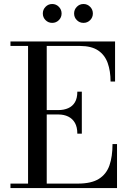

<svg xmlns="http://www.w3.org/2000/svg" viewBox="-20 -962 666 982"><path d="M33.5 0V-23H123.5V-727H33.5V-750H568.5V-545H545.5Q545.5 -598.5 530.8 -639.8Q516 -681 481.8 -704Q447.5 -727 389 -727H219V-23H378.5Q447 -23 485.5 -47Q524 -71 539.8 -116.2Q555.5 -161.5 555.5 -225H578.5V0ZM375.5 -278.5Q375.5 -312 363.2 -333.5Q351 -355 329 -365.8Q307 -376.5 278.5 -376.5H198V-399H278.5Q307 -399 329 -408.8Q351 -418.5 363.2 -439Q375.5 -459.5 375.5 -493H398.5V-278.5ZM407 -845Q387 -845 373 -859Q359 -873 359 -893Q359 -913 373 -927.2Q387 -941.5 407 -941.5Q427 -941.5 441 -927.2Q455 -913 455 -893Q455 -873 441 -859Q427 -845 407 -845ZM247 -845Q227 -845 213 -859Q199 -873 199 -893Q199 -913 213 -927.2Q227 -941.5 247 -941.5Q267 -941.5 281 -927.2Q295 -913 295 -893Q295 -873 281 -859Q267 -845 247 -845Z"/></svg>

Font: BodoniModa 10 Custom
Style: Regular
Weight: 400
Designer: Owen Earl
Foundry: indestructible type
Version: Version 2.005